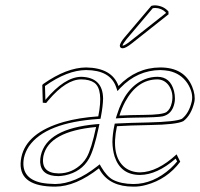

<svg xmlns="http://www.w3.org/2000/svg" viewBox="-20 -693 753 723"><path d="M285.6 -394Q229.5 -394 163.1 -316.4Q158.2 -310.5 153.8 -305.2L141.1 -306.2L139.2 -373L143.1 -377Q231 -438.5 304.2 -439Q401.9 -437.5 426.3 -369.1Q493.2 -438.5 583.5 -439Q673.8 -439 703.6 -366.7Q716.8 -334.5 711.9 -309.1Q700.2 -259.3 670.4 -236.8Q644 -223.6 544.9 -222.2Q464.8 -220.7 420.4 -217.8Q396.5 -105 450.7 -62Q474.1 -44.4 507.3 -43.9Q572.8 -44.9 645 -111.8L658.7 -84Q609.4 -18.1 530.3 3.4Q505.4 10.3 481.9 9.8Q395 9.8 358.4 -48.8Q356 -52.7 352.5 -59.1Q265.1 9.3 188 9.8Q54.7 9.8 57.6 -78.1Q58.1 -89.4 60.5 -101.1Q80.1 -193.8 220.2 -233.9Q277.8 -250 350.1 -254.9Q370.1 -356 335.4 -381.3Q317.4 -394 285.6 -394ZM429.7 -257.8Q466.3 -259.8 521 -260.3Q590.8 -260.7 606.9 -271Q621.6 -281.7 627 -306.2Q635.3 -344.7 613.8 -373.5Q597.7 -393.6 572.8 -394Q497.1 -394 451.2 -309.6Q438.5 -285.6 429.7 -257.8ZM341.8 -214.8Q164.1 -198.2 143.6 -106Q131.8 -41 200.7 -40Q252 -40 289.6 -78.1Q299.8 -88.9 306.2 -100.1Q324.2 -131.3 341.8 -214.8ZM549.8 -670.9Q556.6 -672.9 564 -672.9Q595.2 -671.4 614.3 -649.9L614.7 -639.2L476.6 -529.8Q453.1 -511.2 442.4 -511.2Q431.6 -511.2 431.2 -521Q431.2 -522.9 431.6 -523.9Q435.1 -535.6 448.7 -551.8ZM285.6 -403.8Q367.2 -401.9 368.2 -321.8Q367.7 -293.9 359.9 -252.9L358.4 -245.6L351.1 -245.1Q150.9 -231.4 88.9 -142.1Q75.2 -121.1 70.3 -99.1Q55.7 -22.5 135.3 -4.9Q158.7 -0.5 188 0Q262.7 -1 346.2 -66.9L355.5 -74.2L361.3 -64Q382.3 -28.3 405.3 -16.1Q435.5 -0.5 481.9 0Q557.1 0 622.6 -59.1Q636.7 -72.3 647 -85L641.6 -95.7Q571.3 -34.7 507.3 -34.2Q434.6 -34.2 411.6 -103.5Q403.8 -128.9 403.3 -158.7Q403.8 -188 410.6 -220.2L412.1 -227.5L419.9 -228Q466.8 -230.5 538.6 -231.9Q641.6 -234.4 665 -245.6Q691.9 -266.6 702.1 -311Q709 -343.3 685.5 -379.9Q661.1 -416 616.7 -425.8Q600.6 -428.7 583.5 -429.2Q497.1 -428.2 433.6 -362.3L422.4 -350.1L417 -365.7Q395 -428.7 304.2 -429.2Q233.4 -428.7 149.4 -369.1L150.9 -316.9Q223.1 -402.8 285.6 -403.8ZM430.2 -248 416 -247.1 420.4 -260.7Q452.6 -365.2 525.9 -395Q548.8 -403.8 572.8 -403.8Q621.1 -403.8 635.3 -350.1Q638.7 -335.9 638.7 -322.3Q638.7 -312 636.7 -303.7Q627.9 -263.2 592.8 -254.9Q577.1 -251 486.8 -250Q456.1 -249.5 430.2 -248ZM340.8 -225.1 354.5 -226.1 351.6 -212.9Q333.5 -127.4 314.9 -95.2Q286.6 -45.9 225.1 -32.7Q211.9 -30.3 200.7 -29.8Q134.8 -29.8 131.3 -81.1Q131.3 -84 131.3 -85.9Q131.3 -96.7 133.8 -107.9Q156.7 -208.5 340.8 -225.1ZM555.2 -662.1 456.5 -545.4Q442.9 -528.3 441.4 -522L442.4 -521Q451.2 -522.5 470.2 -537.6L604.5 -643.6V-646Q588.4 -662.6 564 -663.1Q559.6 -662.6 555.2 -662.1Z"/></svg>

Font: Linux Biolinum Outline O
Style: Italic
Weight: 400
Italic angle: -12°
Designer: Philipp H. Poll
Foundry: Philipp H. Poll
Version: Version 0.6.2